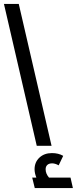

<svg xmlns="http://www.w3.org/2000/svg" viewBox="-32 -738 389 972"><path d="M-12 -718H63L229 0H154ZM337 214H144L131 161H152Q143 138 143 119Q143 83 167.5 60Q192 37 231 37Q264 37 288 51L265 99Q247 89 232 89Q216 89 207.5 97Q199 105 199 119Q199 141 216 161H325Z"/></svg>

Font: Cairo
Style: Italic
Weight: 400
Italic angle: -13°
Designer: Mohamed Gaber, Accademia di Belle Arti di Urbino and others
Foundry: Kief Type Foundry, Accademia di Belle Arti di Urbino and others
Version: Version 3.011